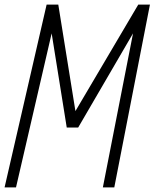

<svg xmlns="http://www.w3.org/2000/svg" viewBox="-26 -820 676 840"><path d="M-6 0 178 -800H229L304 -334L579 -800H630L474 0H424L556 -674L316 -262H266L200 -674L44 0Z"/></svg>

Font: Victor Mono Thin
Style: Italic
Weight: 100
Italic angle: -12°
Monospace: yes
Designer: Rune Bjørnerås
Version: Version 1.561;gftools[0.9.30]